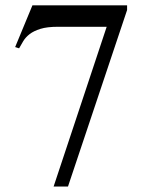

<svg xmlns="http://www.w3.org/2000/svg" viewBox="-20 -682 540 717"><path d="M233.9 14.6H180.2L378.4 -582H196.3Q155.8 -582 130.9 -574.2Q106 -566.4 90.8 -554.7Q75.7 -543 67.1 -528.8Q58.6 -514.6 51.3 -501.5L36.6 -506.3L101.1 -662.1H454.6V-644.5Z"/></svg>

Font: Campania
Style: Regular
Weight: 400
Version: Version 2.009